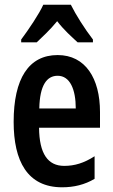

<svg xmlns="http://www.w3.org/2000/svg" viewBox="-20 -786 479 816"><path d="M281 -766H164C146 -726 102 -661 70 -618V-606H136C157 -626 193 -659 223 -696C251 -659 285 -629 310 -606H375V-618C339 -665 303 -722 281 -766ZM225 -552C102 -552 38 -452 38 -268C38 -102 96 10 244 10C294 10 340 -1 382 -26V-122C337 -93 297 -81 253 -81C183 -81 147 -133 146 -243H405V-310C405 -453 343 -552 225 -552ZM225 -464C277 -464 302 -407 302 -325H147C149 -424 179 -464 225 -464Z"/></svg>

Font: Noto Sans Gujarati ExtraCondensed SemiBold
Style: Regular
Weight: 600
Width: 2
Designer: Jelle Bosma - Monotype Design Team, Universal Thirst
Foundry: Monotype Imaging Inc.
Version: Version 2.106